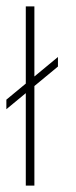

<svg xmlns="http://www.w3.org/2000/svg" viewBox="-26 -583 238 603"><path d="M-6 -240V-270L156 -404V-374ZM55 0V-563H82V0Z"/></svg>

Font: Darker Grotesque Light Light
Style: Regular
Weight: 300
Version: Version 1.000;gftools[0.9.28]